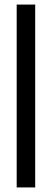

<svg xmlns="http://www.w3.org/2000/svg" viewBox="-20 -680 227 840"><path d="M53 140V-660H134V140Z"/></svg>

Font: Bricolage Grotesque 72pt SemiCondensed
Style: Regular
Weight: 400
Width: 4
Designer: Mathieu Triay
Foundry: Atelier Triay
Version: Version 1.001;gftools[0.9.33.dev8+g029e19f]